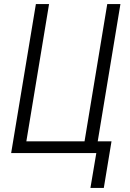

<svg xmlns="http://www.w3.org/2000/svg" viewBox="-20 -755 640 947"><path d="M426 172 455 0H35L157 -735H222L110 -58H397L509 -735H574L462 -58H530L492 172Z"/></svg>

Font: Iosevka Curly LtExObl
Style: Regular
Weight: 300
Width: 7
Italic angle: -9°
Monospace: yes
Designer: Belleve Invis
Foundry: Belleve Invis
Version: Version 11.1.0; ttfautohint (v1.8.3)